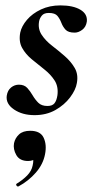

<svg xmlns="http://www.w3.org/2000/svg" viewBox="-20 -416 356 712"><path d="M108 11Q63 11 32 -10Q1 -31 5 -61Q8 -81 21 -91.5Q34 -102 50 -102Q70 -102 81 -90Q92 -78 101 -62.5Q110 -47 122 -35Q134 -23 156 -23Q174 -23 182 -33Q190 -43 193 -63Q197 -95 182.5 -117.5Q168 -140 144.5 -158.5Q121 -177 98 -196Q75 -215 62 -238.5Q49 -262 55 -295Q60 -319 80 -342.5Q100 -366 132 -381Q164 -396 204 -396Q251 -396 278 -380Q305 -364 302 -336Q299 -316 285 -305.5Q271 -295 257 -295Q233 -295 223 -306Q213 -317 207.5 -331.5Q202 -346 193 -357Q184 -368 161 -368Q143 -368 135 -358Q127 -348 125 -337Q120 -309 134.5 -287Q149 -265 173 -246.5Q197 -228 220 -208Q243 -188 257 -164Q271 -140 265 -108Q261 -83 240 -55Q219 -27 185.5 -8Q152 11 108 11ZM49 275Q45 277 41.5 272.5Q38 268 42 265Q65 251 81 234.5Q97 218 101 198Q106 177 100.5 167Q95 157 87 156L120 137Q121 159 112.5 170Q104 181 84 181Q53 181 40.5 159Q28 137 32 115Q36 96 50.5 82.5Q65 69 92 69Q130 69 142 95Q154 121 147 156Q140 193 113 224Q86 255 49 275Z"/></svg>

Font: Cormorant Light
Style: Italic
Weight: 300
Italic angle: -10°
Designer: Christian Thalmann (Catharsis Fonts)
Foundry: Catharsis Fonts
Version: Version 4.000